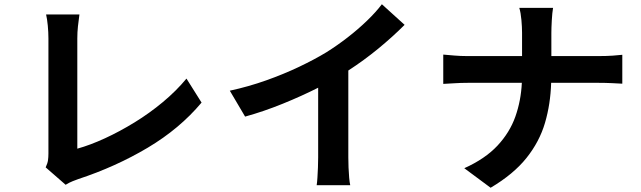

<svg xmlns="http://www.w3.org/2000/svg" viewBox="-20 -828 3020 904"><path d="M289 42 195 -40Q204 -59 206 -73.5Q208 -88 208 -105V-647Q208 -676 205 -707.5Q202 -739 197 -760H354Q350 -732 347 -704Q344 -676 344 -647V-128Q405 -145 474.5 -177Q544 -209 614 -252Q684 -295 747 -347.5Q810 -400 858 -458L929 -345Q826 -222 675.5 -132.5Q525 -43 349 15Q338 19 322.5 25Q307 31 289 42Z M1620 -496V-87Q1620 -65 1621 -39.5Q1622 -14 1624 8.5Q1626 31 1629 44H1471Q1473 32 1474.5 9.5Q1476 -13 1477 -39Q1478 -65 1478 -87V-415Q1401 -376 1311 -339.5Q1221 -303 1134 -279L1062 -401Q1150 -420 1233 -449.5Q1316 -479 1388.5 -513.5Q1461 -548 1517 -582Q1568 -614 1617 -652Q1666 -690 1708 -730.5Q1750 -771 1778 -808L1885 -711Q1828 -654 1761 -599Q1694 -544 1620 -496Z M2576 -564H2801Q2836 -564 2865 -566Q2894 -568 2910 -570V-434Q2894 -435 2862 -436.5Q2830 -438 2800 -438H2575Q2572 -338 2546 -249.5Q2520 -161 2459 -84.5Q2398 -8 2290 56L2166 -36Q2264 -80 2322 -142Q2380 -204 2406.5 -279Q2433 -354 2437 -438H2182Q2149 -438 2119.5 -436Q2090 -434 2067 -433V-571Q2090 -569 2119 -566.5Q2148 -564 2178 -564H2438V-674Q2438 -700 2435 -734Q2432 -768 2425 -791H2584Q2580 -768 2578 -732Q2576 -696 2576 -673Z"/></svg>

Font: Noto IKEA Simplified Chinese
Style: Bold
Weight: 700
Designer: Monotype Design Team
Foundry: Monotype Imaging Inc.
Version: Version 1.100